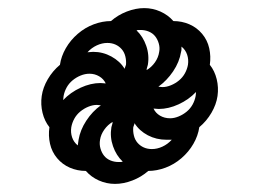

<svg xmlns="http://www.w3.org/2000/svg" viewBox="-20 -577 640 474"><path d="M273 -177Q275 -177 277.5 -177Q280 -177 283 -178Q267 -193 259 -216Q251 -239 255 -263Q256 -267 257 -270Q258 -273 258 -276Q246 -269 237.5 -257Q229 -245 227 -232Q225 -221 228 -210.5Q231 -200 237 -192.5Q243 -185 252.5 -181Q262 -177 273 -177ZM288 -407Q288 -409 289 -411.5Q290 -414 291 -417Q292 -427 289.5 -437.5Q287 -448 280.5 -455.5Q274 -463 265 -467Q256 -471 245 -471Q232 -471 219 -465Q206 -459 196 -448Q200 -448 203 -448.5Q206 -449 210 -449Q234 -449 255 -437.5Q276 -426 288 -407ZM342 -404Q354 -411 362.5 -423Q371 -435 373 -449Q375 -459 372 -469.5Q369 -480 363 -487.5Q357 -495 347.5 -499Q338 -503 327 -503Q325 -503 322.5 -503Q320 -503 317 -502Q333 -487 341 -464Q349 -441 345 -417Q344 -413 343 -410Q342 -407 342 -404ZM400 -285Q410 -285 421 -289.5Q432 -294 441 -301.5Q450 -309 455.5 -319Q461 -329 463 -340Q463 -342 463.5 -344.5Q464 -347 464 -350Q446 -331 421 -319.5Q396 -308 372 -308Q368 -308 365 -308.5Q362 -309 359 -309Q364 -298 375 -291.5Q386 -285 400 -285ZM136 -330Q154 -349 179 -360.5Q204 -372 228 -372Q232 -372 235 -371.5Q238 -371 241 -371Q236 -382 225 -388.5Q214 -395 201 -395Q190 -395 179 -390.5Q168 -386 159 -378.5Q150 -371 144.5 -361Q139 -351 137 -340Q137 -338 136.5 -335.5Q136 -333 136 -330ZM172 -218 174 -232Q178 -256 193 -279Q208 -302 229 -317Q227 -317 224.5 -317.5Q222 -318 219 -318Q209 -318 198 -313.5Q187 -309 178 -301.5Q169 -294 163.5 -284Q158 -274 156 -263Q154 -250 158 -238Q162 -226 172 -218ZM355 -209Q368 -209 381 -215Q394 -221 404 -232H391Q366 -232 345 -243Q324 -254 312 -273Q312 -271 311 -268.5Q310 -266 309 -263Q308 -253 310.5 -242.5Q313 -232 319.5 -224.5Q326 -217 335 -213Q344 -209 355 -209ZM381 -362Q391 -362 402 -366.5Q413 -371 422 -378.5Q431 -386 436.5 -396Q442 -406 444 -417Q446 -430 442 -442Q438 -454 428 -462Q428 -458 428 -455Q428 -452 427 -449Q423 -424 407.5 -401Q392 -378 371 -363Q373 -363 375.5 -362.5Q378 -362 381 -362ZM264 -123Q243 -123 224 -131.5Q205 -140 192 -155Q171 -155 152.5 -163Q134 -171 121 -186.5Q108 -202 103.5 -222Q99 -242 102 -263Q90 -278 85 -298.5Q80 -319 83 -340Q86 -361 98 -381.5Q110 -402 128 -417Q131 -438 142.5 -458Q154 -478 172 -493.5Q190 -509 211.5 -517Q233 -525 254 -525Q271 -540 293 -548.5Q315 -557 336 -557Q357 -557 376 -548.5Q395 -540 408 -525Q429 -525 447.5 -517Q466 -509 479 -493.5Q492 -478 496.5 -458Q501 -438 498 -417Q510 -402 515 -381.5Q520 -361 517 -340Q514 -319 502 -298.5Q490 -278 472 -263Q469 -242 457.5 -222Q446 -202 428 -186.5Q410 -171 388.5 -163Q367 -155 346 -155Q329 -140 307 -131.5Q285 -123 264 -123Z"/></svg>

Font: Iosevka Semibold Extended
Style: Italic
Weight: 600
Width: 7
Italic angle: -9°
Monospace: yes
Designer: Belleve Invis
Foundry: Belleve Invis
Version: Version 32.5.0; ttfautohint (v1.8.4)